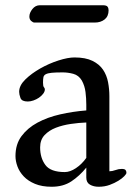

<svg xmlns="http://www.w3.org/2000/svg" viewBox="-20 -696 516 732"><path d="M39 -101Q39 -146 62 -177Q85 -208 123 -228.5Q161 -249 209.5 -260Q258 -271 309 -275V-297Q309 -321 306 -345Q303 -369 292 -389Q280 -409 259.5 -414.5Q239 -420 219 -420Q192 -420 177 -418.5Q162 -417 154.5 -413Q147 -409 145.5 -401.5Q144 -394 144 -381Q144 -367 147.5 -363.5Q151 -360 151 -355Q151 -347 144.5 -338.5Q138 -330 128.5 -323.5Q119 -317 107.5 -313Q96 -309 86 -309Q63 -309 58 -322.5Q53 -336 53 -346Q53 -370 76.5 -393Q100 -416 133.5 -435Q167 -454 203 -465.5Q239 -477 264 -477Q306 -477 332.5 -464Q359 -451 373 -430Q387 -409 392 -382.5Q397 -356 397 -329V-43Q408 -43 420 -47.5Q432 -52 444 -52Q455 -52 458.5 -48Q462 -44 462 -37Q462 -33 454 -24.5Q446 -16 431.5 -7Q417 2 398 9Q379 16 356 16Q337 16 323 8Q309 0 309 -19V-57Q283 -25 252 -4.5Q221 16 177 16Q140 16 113.5 5Q87 -6 70.5 -23.5Q54 -41 46.5 -61.5Q39 -82 39 -101ZM133 -134Q133 -94 153 -67Q173 -40 227 -40Q247 -40 269.5 -55Q292 -70 309 -94V-229Q281 -228 250 -223.5Q219 -219 193 -209Q167 -199 150 -181Q133 -163 133 -134ZM111 -610Q106 -610 99 -616Q92 -622 92 -633Q92 -647 103.5 -661.5Q115 -676 132 -676H372Q386 -676 390 -670.5Q394 -665 394 -657Q394 -634 379 -622Q364 -610 341 -610Z"/></svg>

Font: Asar
Style: Regular
Weight: 400
Designer: Eben Sorkin
Foundry: Eben Sorkin, Pria Ravichandran
Version: Version 1.003; ttfautohint (v1.3) -l 8 -r 50 -G 0 -x 0 -H 45